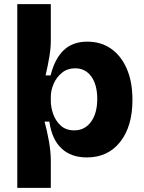

<svg xmlns="http://www.w3.org/2000/svg" viewBox="-20 -740 690 922"><path d="M63 162V-720H224V-545Q224 -509 217 -467.5Q210 -426 199 -378H223Q243 -458 286 -499Q329 -540 399 -540Q465 -540 513.5 -506Q562 -472 589 -409.5Q616 -347 616 -260Q616 -133 557 -58.5Q498 16 397 16Q321 16 275 -27.5Q229 -71 217 -156H194Q205 -117 214.5 -64.5Q224 -12 224 32V162ZM337 -114Q387 -114 417 -155Q447 -196 447 -265Q447 -333 418.5 -372.5Q390 -412 341 -412Q304 -412 278 -391Q252 -370 238 -338.5Q224 -307 224 -275V-254Q224 -226 235 -193.5Q246 -161 271 -137.5Q296 -114 337 -114Z"/></svg>

Font: Bricolage Grotesque 10pt ExtraBold
Style: Regular
Weight: 800
Designer: Mathieu Triay
Foundry: Atelier Triay
Version: Version 1.000; ttfautohint (v1.8.4.7-5d5b);gftools[0.9.32]